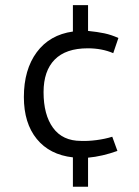

<svg xmlns="http://www.w3.org/2000/svg" viewBox="-20 -661 539 744"><path d="M262.5 -51.2V62.5H321.2V-50Q376.2 -55 435 -76.2L415 -131.2Q387.5 -122.5 353.8 -118.1Q320 -113.8 293.8 -115Q222.5 -115 185.6 -165.6Q148.8 -216.2 148.8 -303.8Q148.8 -386.2 191.9 -430Q235 -473.8 320 -473.8Q375 -473.8 418.8 -455L438.8 -513.8Q411.2 -526.2 384.4 -531.9Q357.5 -537.5 321.2 -541.2V-641.2H262.5V-538.8Q172.5 -526.2 122.5 -458.8Q72.5 -391.2 72.5 -285Q72.5 -183.8 122.5 -122.5Q172.5 -61.2 262.5 -51.2Z"/></svg>

Font: Cambay
Style: Regular
Weight: 400
Designer: Pooja Saxena
Foundry: Pooja Saxena
Version: Version 1.181;PS 001.181;hotconv 1.0.70;makeotf.lib2.5.58329